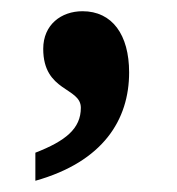

<svg xmlns="http://www.w3.org/2000/svg" viewBox="-20 -168 316 342"><path d="M43 104V154C164 120 210 45 210 -39C210 -106 180 -148 127 -148C89 -148 57 -124 57 -81C57 -4 124 -13 124 24C124 61 97 83 43 104Z"/></svg>

Font: Noto Serif Ethiopic SemiCondensed
Style: Bold
Weight: 700
Width: 4
Designer: Monotype Design Team
Foundry: Monotype Imaging Inc.
Version: Version 2.102